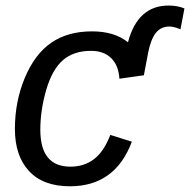

<svg xmlns="http://www.w3.org/2000/svg" viewBox="-20 -649 672 679"><path d="M229 -59.6Q277.8 -59.6 312.7 -86.4Q347.7 -113.3 370.1 -171.9L446.3 -147.9Q387.2 9.8 227.1 9.8Q132.8 9.8 82.8 -43.9Q32.7 -97.7 32.7 -192.9Q32.7 -290.5 68.1 -374.5Q103.5 -458.5 161.9 -498.3Q220.2 -538.1 305.2 -538.1Q384.8 -538.1 432.6 -499.5Q466.8 -629.4 576.2 -629.4Q607.9 -629.4 632.3 -619.1L618.2 -545.4Q594.7 -555.2 579.6 -555.2Q548.8 -555.2 531 -532.5Q513.2 -509.8 503.9 -462.4L488.8 -382.8L402.3 -370.6Q399.4 -418 373 -443.6Q346.7 -469.2 302.2 -469.2Q240.7 -469.2 202.6 -436.3Q164.6 -403.3 143.6 -331.5Q122.6 -259.8 122.6 -189.9Q122.6 -59.6 229 -59.6Z"/></svg>

Font: Liberation Sans
Style: Italic
Weight: 400
Italic angle: -12°
Designer: Steve Matteson
Foundry: Ascender Corporation
Version: Version 2.1.5